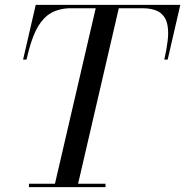

<svg xmlns="http://www.w3.org/2000/svg" viewBox="-20 -770 762 790"><path d="M99.1 -13.9H206.1L373.8 -736.1H272Q247.3 -736.1 226.6 -730.8Q205.8 -725.6 189.7 -716.4Q173.6 -707.3 160 -692.5Q146.5 -677.7 136.5 -661.1Q126.5 -644.5 117.6 -621.7Q108.6 -598.9 102.3 -576.4Q95.9 -554 89.1 -524.9H75L127 -750H721.9L669.9 -524.9H656Q661.1 -547.1 664.4 -565.6Q667.7 -584 669.9 -602.7Q672.1 -621.3 671.9 -636.2Q671.6 -651.1 669.3 -665.2Q667 -679.2 661.9 -689.8Q656.7 -700.4 648.4 -709.5Q640.1 -718.5 628.7 -724.1Q617.2 -729.7 601.7 -732.9Q586.2 -736.1 566.9 -736.1H468.8L301.3 -13.9H414.1V0H99.1Z"/></svg>

Font: Bodoni* 16
Style: Italic
Weight: 400
Italic angle: -13°
Version: Version 2.000